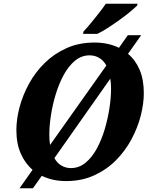

<svg xmlns="http://www.w3.org/2000/svg" viewBox="-20 -951 800 1020"><path d="M84 49 153 -49Q113 -83 90 -136Q67 -189 67 -260Q67 -318 84 -382Q101 -446 134.5 -507Q168 -568 218 -617Q268 -666 334 -695.5Q400 -725 482 -725Q555 -725 612 -697L659 -764H730L660 -665Q699 -633 721.5 -581Q744 -529 744 -456Q744 -401 728 -337.5Q712 -274 679 -212Q646 -150 596.5 -100Q547 -50 480.5 -19.5Q414 11 331 11Q259 11 202 -17L155 49ZM242 -236Q242 -206 246 -181L545 -603Q530 -630 507 -643.5Q484 -657 456 -657Q413 -657 378.5 -628.5Q344 -600 318.5 -553Q293 -506 276 -450Q259 -394 250.5 -338Q242 -282 242 -236ZM356 -58Q400 -58 434.5 -86.5Q469 -115 494.5 -162Q520 -209 536.5 -265Q553 -321 561.5 -377Q570 -433 570 -479Q570 -508 566 -533L269 -111Q284 -84 307 -71Q330 -58 356 -58ZM421 -771 424 -784Q442 -803 463.5 -829Q485 -855 506 -882Q527 -909 542 -931H711L708 -921Q696 -909 672 -889Q648 -869 617.5 -847Q587 -825 555.5 -804.5Q524 -784 497 -771Z"/></svg>

Font: Noto Serif SemiCondensed ExtraBold
Style: Italic
Weight: 800
Width: 4
Italic angle: -12°
Designer: Monotype Design Team
Foundry: Monotype Imaging Inc.
Version: Version 2.014; ttfautohint (v1.8.4.7-5d5b)